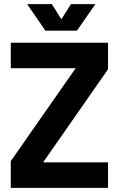

<svg xmlns="http://www.w3.org/2000/svg" viewBox="-20 -906 579 926"><path d="M32 0H501V-123H188L501 -572V-700H32V-577H345L32 -129ZM111 -886 199 -758H351L440 -886H322L276 -813L230 -886Z"/></svg>

Font: Vanilla Cream Black
Style: Regular
Weight: 900
Designer: Jeremy Tribby, Jinavaṁso
Foundry: Tribby Type
Version: Version 1.422;Glyphs 3.1.2 (3151)